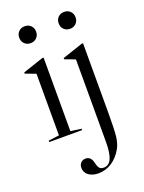

<svg xmlns="http://www.w3.org/2000/svg" viewBox="-161 -702 770 1025"><g transform="rotate(-20 223.5 -189.5)"><path d="M113 -626Q134 -626 147.5 -612.5Q161 -599 161 -578Q161 -557 147.5 -543.5Q134 -530 113 -530Q92 -530 78.5 -543.5Q65 -557 65 -578Q65 -599 78.5 -612.5Q92 -626 113 -626ZM151 -434H143L27 -395V-388L86 -366V-16L25 -8V0H212V-8L151 -16ZM337 -626Q358 -626 371.5 -612.5Q385 -599 385 -578Q385 -557 371.5 -543.5Q358 -530 337 -530Q316 -530 302.5 -543.5Q289 -557 289 -578Q289 -599 302.5 -612.5Q316 -626 337 -626ZM253 228Q237 228 229 219.5Q221 211 216 188Q211 168 201.5 158.5Q192 149 177 149Q160 149 149.5 160Q139 171 139 189Q139 215 160.5 231Q182 247 216 247Q258 247 293.5 223.5Q329 200 352 158Q366 132 370.5 95Q375 58 375 -40V-434H367L251 -395V-388L310 -366V102Q310 167 296 197.5Q282 228 253 228Z"/></g></svg>

Font: Libre Caslon Display
Style: Regular
Weight: 400
Designer: Pablo Impallari, Rodrigo Fuenzalida
Foundry: Pablo Impallari, Rodrigo Fuenzalida
Version: Version 1.100; ttfautohint (v1.6) -l 8 -r 50 -G 200 -x 14 -D